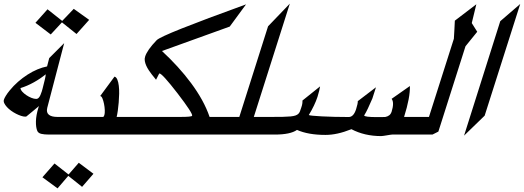

<svg xmlns="http://www.w3.org/2000/svg" viewBox="-36 -807 2857 1047"><path d="M157.2 -682.6 223.1 -756.3 303.2 -692.9 366.2 -758.8 450.2 -698.7 381.3 -621.6 301.8 -685.1 240.7 -619.1ZM196.3 -324.2Q205.1 -356.9 209.2 -376Q213.4 -395 213.4 -401.9Q184.1 -377.9 148.2 -357.9Q112.3 -337.9 75.7 -326.7Q76.2 -317.4 85.4 -307.1Q94.7 -296.9 107.7 -288.1Q120.6 -279.3 135.3 -273.4Q149.9 -267.6 161.6 -267.6Q170.4 -267.6 177.5 -276.6Q184.6 -285.6 191.9 -308.6Q192.9 -312.5 194.1 -316.4Q195.3 -320.3 196.3 -324.2ZM272.9 -73.2H231.9Q205.1 -73.2 189 -77.1Q172.9 -81.1 167.5 -92.8Q159.2 -112.3 159.9 -145.3Q160.6 -178.2 173.8 -221.2Q174.8 -223.6 175.3 -225.6Q175.8 -227.5 176.8 -229Q159.7 -214.4 142.1 -200Q124.5 -185.5 107.9 -171.9L102.1 -170.9Q91.8 -170.9 78.6 -175.3Q65.4 -179.7 51.5 -186.8Q37.6 -193.8 24.4 -203.4Q11.2 -212.9 1.7 -223.4Q-7.8 -233.9 -12.7 -244.1Q-17.6 -254.4 -14.6 -263.7Q-12.2 -271.5 -4.4 -284.4Q3.4 -297.4 16.6 -313.5Q37.6 -339.4 62.5 -361.1Q87.4 -382.8 114 -399.9Q140.6 -417 168 -428.5Q195.3 -439.9 220.7 -444.8L232.4 -490.2L314 -571.8L221.7 -219.2Q218.3 -205.6 220.9 -196Q223.6 -186.5 231.2 -180.7Q238.8 -174.8 250.5 -172.1Q262.2 -169.4 276.4 -169.4H303.7Z M195.3 159.7 261.2 84.5 337.9 144.5 393.6 80.6 473.6 140.6 411.6 211.9 336.4 151.9 277.8 220.2ZM624.5 -73.2H244.1L274.9 -169.4H525.4Q530.3 -169.4 533.2 -179.7Q536.1 -189 535.4 -206.3Q534.7 -223.6 531.2 -240.7Q527.8 -257.8 522.5 -270.5Q517.1 -283.2 510.3 -283.2L588.4 -389.2Q598.1 -386.7 603.8 -373Q609.4 -359.4 611.8 -339.6Q614.3 -319.8 613.8 -295.7Q613.3 -271.5 611.3 -248Q609.4 -224.6 606.4 -203.6Q603.5 -182.6 600.1 -169.4H655.3Z M1101.6 -73.2H595.7L626.5 -169.4H947.8Q1009.8 -169.4 1011.7 -175.8Q1016.1 -188.5 932.6 -297.4Q848.1 -406.7 833 -406.7L828.1 -398.4Q825.7 -394 822.8 -387.5Q819.8 -380.9 814.9 -372.1Q812.5 -376 805.9 -383.5Q799.3 -391.1 791.5 -401.4Q783.7 -411.6 775.6 -423.6Q767.6 -435.5 761.7 -448.5Q755.9 -461.4 753.7 -474.1Q751.5 -486.8 755.4 -498.5Q766.6 -534.2 818.4 -587.9Q833 -603 954.8 -651.6Q1076.7 -700.2 1305.7 -783.2L1216.8 -662.1L847.2 -528.8Q892.1 -487.3 932.4 -443.1Q972.7 -398.9 1006.3 -353.5Q1040 -308.1 1065.7 -261.7Q1091.3 -215.3 1106.9 -169.4H1132.3Z M1377.4 -73.2H1063.5L1093.8 -169.4H1269L1425.8 -663.6L1544.4 -787.1L1348.1 -169.4H1408.2Z M2158.7 -73.2H2102.5Q2099.6 -73.2 2091.6 -72Q2083.5 -70.8 2074 -69.1Q2064.5 -67.4 2055.7 -66.2Q2046.9 -64.9 2042.5 -64.9Q1951.7 -64.9 1880.4 -102.5Q1839.8 -86.4 1805.4 -78.9Q1771 -71.3 1738.8 -71.3Q1645 -71.3 1583.5 -98.6Q1547.9 -73.2 1462.4 -73.2H1348.6L1379.4 -169.4H1445.3Q1481.9 -169.4 1506.8 -169.9Q1531.7 -170.4 1548.6 -172.1Q1565.4 -173.8 1575.2 -177.2Q1585 -180.7 1590.6 -186Q1596.2 -191.4 1599.4 -199.2Q1602.5 -207 1606 -217.8L1607.4 -222.2Q1614.3 -241.2 1613.3 -258.8L1709.5 -335.9Q1706.5 -315.4 1695.3 -278.8Q1680.2 -232.9 1647.9 -179.7Q1651.4 -177.7 1670.4 -175.8Q1689.5 -173.8 1719.2 -172.4Q1749 -170.9 1786.9 -169.9Q1824.7 -168.9 1865.7 -168.9Q1892.1 -168.9 1905.8 -211.4Q1916 -243.7 1915 -255.4L2014.2 -331.1L1994.6 -270Q1987.3 -253.9 1981.4 -240.5Q1975.6 -227.1 1970.5 -216.1Q1965.3 -205.1 1960.2 -195.6Q1955.1 -186 1949.7 -177.2Q1953.1 -168.5 2018.1 -168.5Q2063.5 -168.5 2064 -168.9Q2091.3 -173.8 2099.1 -196.3Q2115.2 -247.6 2099.6 -268.1L2199.2 -337.9Q2201.2 -276.4 2167.5 -169.4H2189.5Z M2566.4 -633.8 2502.4 -554.7 2354.5 -89.4 2322.3 -73.2H2129.9L2160.6 -169.4H2303.2L2439 -595.7Q2440.9 -619.6 2441.9 -645Q2442.9 -670.4 2444.3 -694.3L2561.5 -783.7L2536.6 -681.2Z M2606.9 -176.3 2494.6 -67.4 2691.9 -691.4 2800.8 -785.2Z"/></svg>

Font: XB Khoramshahr
Style: Italic
Weight: 400
Italic angle: -12°
Designer: Behnam
Foundry: Irmug
Version: Version 8.005 2009